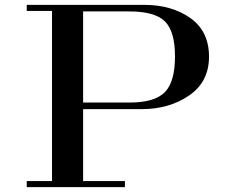

<svg xmlns="http://www.w3.org/2000/svg" viewBox="-20 -770 970 790"><path d="M322 -750V0H194V-750ZM266 -750V-725H90V-750ZM90 -25H266V0H90ZM291 -321V-348H512Q616 -348 658 -390.5Q700 -433 700 -538Q700 -641 658.5 -682Q617 -723 512 -723H292V-750H573Q687 -750 763.5 -695.5Q840 -641 840 -537Q840 -433 758 -377Q676 -321 564 -321ZM288 -25H494V0H288Z"/></svg>

Font: Solide Mirage
Style: Mono
Weight: 400
Width: 6
Designer: Jérémy Landes
Foundry: Velvetyne Type Foundry
Version: Version 1.1